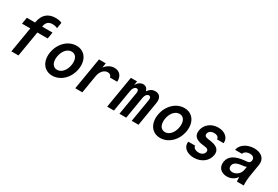

<svg xmlns="http://www.w3.org/2000/svg" viewBox="63 -1776 4074 2816"><g transform="rotate(30 2100.0 -368.0)"><path d="M153 0H273L345 -430H520L538 -540H363L364 -547C375 -615 413 -648 479 -648C507 -648 536 -642 563 -629L579 -729C551 -743 514 -750 473 -750C345 -750 266 -680 244 -547L243 -540H103L85 -430H225Z M848 10C988 10 1111 -108 1138 -270C1165 -432 1082 -550 942 -550C802 -550 679 -432 652 -270C625 -108 708 10 848 10ZM867 -100C794 -100 755 -169 772 -271C789 -371 850 -440 923 -440C996 -440 1035 -371 1018 -269C1001 -169 940 -100 867 -100Z M1355 0 1405 -302C1419 -385 1471 -442 1532 -442C1568 -442 1593 -422 1596 -390H1720C1726 -486 1674 -547 1586 -547C1526 -547 1472 -518 1432 -467H1428L1440 -540H1325L1235 0Z M1775 0H1890L1952 -370C1960 -417 1986 -450 2017 -450C2042 -450 2054 -427 2048 -390L1983 0H2098L2160 -374C2168 -419 2194 -450 2224 -450C2250 -450 2262 -427 2256 -390L2191 0H2306L2374 -410C2388 -495 2351 -550 2276 -550C2228 -550 2187 -527 2157 -482H2153C2142 -526 2114 -550 2072 -550C2028 -550 1987 -523 1964 -478H1960L1970 -540H1865Z M2675 10C2815 10 2938 -108 2965 -270C2992 -432 2909 -550 2769 -550C2629 -550 2506 -432 2479 -270C2452 -108 2535 10 2675 10ZM2694 -100C2621 -100 2582 -169 2599 -271C2616 -371 2677 -440 2750 -440C2823 -440 2862 -371 2845 -269C2828 -169 2767 -100 2694 -100Z M3062 -150C3046 -56 3126 14 3248 14C3374 14 3473 -61 3491 -169C3506 -260 3453 -310 3324 -325L3298 -328C3249 -334 3229 -352 3235 -386C3242 -425 3278 -450 3329 -450C3379 -450 3412 -426 3410 -390H3522C3533 -482 3457 -550 3343 -550C3224 -550 3133 -477 3115 -371C3100 -279 3150 -229 3271 -215L3297 -212C3353 -206 3375 -189 3369 -154C3362 -113 3324 -87 3272 -87C3218 -87 3178 -114 3178 -150Z M4011 -374C4005 -345 3990 -331 3955 -328L3922 -325C3760 -310 3675 -256 3658 -156C3641 -58 3703 10 3805 10C3872 10 3927 -19 3964 -70H3968C3969 -44 3970 -20 3972 0H4088C4084 -55 4088 -120 4101 -193L4131 -376C4148 -480 4076 -550 3953 -550C3832 -550 3732 -483 3716 -390H3833C3843 -426 3885 -450 3935 -450C3991 -450 4019 -421 4011 -374ZM3846 -85C3797 -85 3771 -114 3778 -158C3786 -207 3828 -233 3918 -244L3950 -248C3966 -250 3980 -254 3991 -260L3982 -204C3971 -137 3911 -85 3846 -85Z"/></g></svg>

Font: CommitMono
Style: Bold Italic
Weight: 700
Monospace: yes
Designer: Eigil Nikolajsen
Foundry: Eigil Nikolajsen
Version: Version 1.143